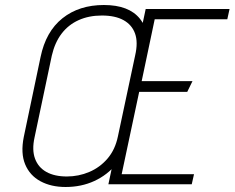

<svg xmlns="http://www.w3.org/2000/svg" viewBox="-20 -736 937 767"><path d="M413 0H746L755 -40H466L536 -369H728L749 -412H546L598 -659H888L897 -700H562ZM142 -508 75 -189Q62 -124 80.5 -79.5Q99 -35 141.5 -12Q184 11 242 11Q305 11 357 -13Q409 -37 445 -81Q481 -125 494 -186L562 -508Q583 -606 539 -661Q495 -716 395 -716Q296 -716 229.5 -663Q163 -610 142 -508ZM118 -187 187 -514Q199 -566 226 -601.5Q253 -637 294 -655.5Q335 -674 387 -674Q440 -674 473.5 -655.5Q507 -637 519.5 -602Q532 -567 520 -515L451 -191Q440 -138 409.5 -102.5Q379 -67 336.5 -49Q294 -31 247 -31Q198 -31 165.5 -49Q133 -67 120 -102Q107 -137 118 -187Z"/></svg>

Font: Advent Pro Light
Style: Italic
Weight: 300
Italic angle: -12°
Version: Version 3.000